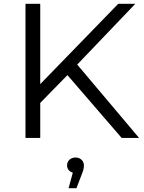

<svg xmlns="http://www.w3.org/2000/svg" viewBox="-20 -720 752 1002"><path d="M686 -700H597L190 -281V-700H113V0H190V-183L332 -328L615 0H706L383 -383ZM407 189C415 170 418 156 418 143C418 121 401 102 374 102C348 102 330 120 330 143C330 161 341 176 360 181L338 262H379Z"/></svg>

Font: Montserrat-Alt1
Style: Regular
Weight: 400
Designer: Differentunic
Foundry: Differentunic
Version: Version 7.222